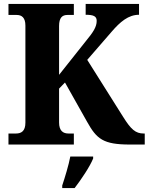

<svg xmlns="http://www.w3.org/2000/svg" viewBox="-20 -734 755 975"><path d="M23 0H355V-56H328C301 -56 280 -69 280 -112V-284L310 -315L422 -116C471 -28 504 0 640 0H715V-56H710C668 -56 645 -77 605 -141L423 -430L547 -573C590 -623 632 -659 686 -659V-714H415V-659C456 -659 471 -651 471 -628C471 -597 453 -570 415 -524L280 -354V-602C280 -645 297 -658 322 -658H355V-714H23V-658H65C90 -658 109 -645 109 -604V-111C109 -68 88 -56 61 -56H23ZM296 208V221H359C392 178 436 113 453 71V61H337C329 104 309 169 296 208Z"/></svg>

Font: Noto Serif Tamil SemiCondensed ExtraBold
Style: Italic
Weight: 800
Width: 4
Italic angle: -12°
Designer: Indian Type Foundry, Tom Grace, and the Monotype Design Team
Foundry: Monotype Imaging Inc.
Version: Version 2.003